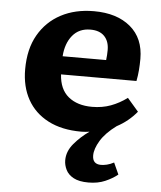

<svg xmlns="http://www.w3.org/2000/svg" viewBox="-54 -585 732 875"><g transform="rotate(5 311.5 -148.0)"><path d="M383 242Q340 242 315 228.5Q290 215 279.5 193.5Q269 172 269 150Q269 109 299 73.5Q329 38 368 11Q348 14 330 14Q241 14 178.5 -18.5Q116 -51 83.5 -109.5Q51 -168 51 -247Q51 -340 88 -404.5Q125 -469 190 -503.5Q255 -538 341 -538Q446 -538 508 -486Q570 -434 570 -340Q570 -314 568 -288.5Q566 -263 561 -238H216Q220 -170 261 -136.5Q302 -103 369 -103Q416 -103 455 -117.5Q494 -132 529 -158L580 -99Q542 -53 489 -25Q440 11 417 49Q394 87 394 117Q394 157 433 157Q445 157 460 153.5Q475 150 492 141L516 194Q493 213 459.5 227.5Q426 242 383 242ZM216 -321H415Q418 -344 418 -367Q418 -407 396 -430Q374 -453 332 -453Q280 -453 250 -416.5Q220 -380 216 -321Z"/></g></svg>

Font: Literata 7pt
Style: Bold
Weight: 700
Designer: Latin by Veronika Burian and Jose Scaglione. Greek by Irene Vlachou. Cyrillic by Vera Evstafieva.
Foundry: TypeTogether
Version: Version 3.002